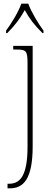

<svg xmlns="http://www.w3.org/2000/svg" viewBox="-20 -786 298 1046"><path d="M13 -619V-606H20C65 -652 87 -682 115 -731C142 -682 165 -652 211 -606H217V-619C189 -657 150 -721 134 -766H96C81 -721 41 -657 13 -619ZM21 240H34C106 240 158 192 158 12V-536H52V-516H72C122 -516 130 -509 130 -441V12C130 167 92 215 30 215H21Z"/></svg>

Font: Noto Serif SemiCondensed Thin
Style: Regular
Weight: 100
Width: 4
Designer: Monotype Design Team
Foundry: Monotype Imaging Inc.
Version: Version 2.015